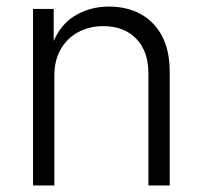

<svg xmlns="http://www.w3.org/2000/svg" viewBox="-20 -570 623 590"><path d="M147 -337.4V0H81.5V-542.5H145V-416H134.3Q156.7 -486.8 204.8 -518.3Q252.9 -549.8 314.9 -549.8Q370.1 -549.8 412.1 -526.9Q454.1 -503.9 477.8 -459.5Q501.5 -415 501.5 -350.1V0H436V-345.2Q436 -412.6 398.4 -451.2Q360.8 -489.7 297.9 -489.7Q254.9 -489.7 220.7 -471.4Q186.5 -453.1 166.7 -418.9Q147 -384.8 147 -337.4Z"/></svg>

Font: Inter 16pt Light
Style: Regular
Weight: 300
Version: Version 4.001;git-66647c0bb